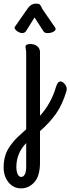

<svg xmlns="http://www.w3.org/2000/svg" viewBox="-109 -624 387 1056"><path d="M199 -146Q208 -176 223 -176Q235 -176 246.5 -162.5Q258 -149 258 -135Q258 -129 257 -125Q234 -47 198 3Q162 53 111 97V270Q111 343 80.5 377.5Q50 412 7 412Q-35 412 -62 379Q-89 346 -89 297Q-89 261 -80 231.5Q-71 202 -50.5 174.5Q-30 147 -13.5 131.5Q3 116 35 87V-333Q35 -344 33 -353.5Q31 -363 31 -365Q31 -382 57 -382Q81 -382 96 -369.5Q111 -357 111 -338V13Q173 -56 199 -146ZM7 349Q12 349 16.5 347Q21 345 23.5 341Q26 337 28.5 333Q31 329 32 322.5Q33 316 34 311Q35 306 35 299Q35 292 35 288Q35 284 35 277.5Q35 271 35 270V163Q-19 219 -19 294Q-19 318 -12 333.5Q-5 349 7 349ZM123 -576 189 -480Q197 -470 197 -465Q197 -456 184 -449Q171 -442 152 -442Q136 -442 130 -452L81 -528L38 -459Q29 -442 14 -442Q0 -442 -14.5 -452.5Q-29 -463 -29 -473Q-29 -475 -27 -477L43 -577Q61 -604 89 -604Q98 -604 103 -603Q108 -602 112 -596.5Q116 -591 117 -589Q118 -587 123 -576Z"/></svg>

Font: Grand Hotel
Style: Regular
Weight: 400
Designer: Brian J. Bonislawsky & Jim Lyles for Astigmatic (AOETI)
Foundry: Astigmatic (AOETI)
Version: Version 001.000